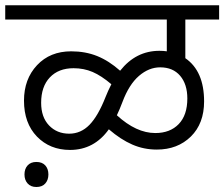

<svg xmlns="http://www.w3.org/2000/svg" viewBox="-35 -645 874 749"><path d="M570.8 -126Q628.4 -126 662.1 -160.9Q695.8 -195.8 695.8 -260.7Q695.8 -316.4 667.7 -349.4Q639.6 -382.3 589.8 -382.3Q545.9 -382.3 507.1 -348.9Q468.3 -315.4 442.9 -247.6Q432.1 -218.8 420.9 -195.3Q496.6 -126 570.8 -126ZM234.9 -123.5Q280.3 -123.5 314 -158Q347.7 -192.4 377.4 -268.1Q386.7 -291.5 399.4 -316.4Q360.4 -349.6 326.2 -364.3Q292 -378.9 252 -378.9Q193.4 -378.9 159.4 -343Q125.5 -307.1 125.5 -244.1Q125.5 -188 156.2 -155.8Q187 -123.5 234.9 -123.5ZM576.7 -61.5Q525.9 -61.5 481 -81.1Q436 -100.6 389.6 -140.6Q332 -60.1 238.3 -60.1Q159.7 -60.1 109.1 -112.3Q58.6 -164.6 58.6 -252.4Q58.6 -336.4 109.4 -390.6Q160.2 -444.8 242.7 -444.8Q298.3 -444.8 344.2 -426.3Q390.1 -407.7 433.6 -369.1Q495.1 -446.8 586.9 -446.8Q603.5 -446.8 615.7 -444.8V-568.8H-14.6V-624.5H819.8V-568.8H688V-418Q761.2 -367.7 761.2 -249.5Q761.2 -163.1 709.5 -112.3Q657.7 -61.5 576.7 -61.5ZM60.5 35.6Q60.5 13.7 72.8 0.2Q85 -13.2 106.9 -13.2Q129.4 -13.2 141.6 0.2Q153.8 13.7 153.8 35.6Q153.8 57.1 141.6 70.8Q129.4 84.5 106.9 84.5Q85 84.5 72.8 70.8Q60.5 57.1 60.5 35.6Z"/></svg>

Font: Khula Regular
Style: Regular
Weight: 400
Designer: Erin McLaughlin, Steve Matteson
Version: Version 1.000;PS 1.0;hotconv 1.0.72;makeotf.lib2.5.5900